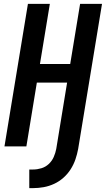

<svg xmlns="http://www.w3.org/2000/svg" viewBox="-20 -755 546 990"><path d="M131 215V119H151Q172 119 193.5 112.5Q215 106 231.5 90.5Q248 75 257 54.5Q266 34 270 13L326 -329H170L116 0H3L124 -735H237L186 -425H342L393 -735H506L383 13Q378 40 369 66.5Q360 93 344.5 117.5Q329 142 307 161.5Q285 181 259 193Q233 205 205.5 210Q178 215 151 215Z"/></svg>

Font: Iosevka
Style: Bold Italic
Weight: 700
Italic angle: -9°
Monospace: yes
Designer: Belleve Invis
Foundry: Belleve Invis
Version: Version 32.5.0; ttfautohint (v1.8.4)